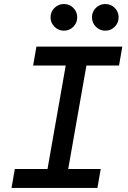

<svg xmlns="http://www.w3.org/2000/svg" viewBox="-20 -922 626 942"><path d="M196.8 0 318.8 -693.4H420.4L298.3 0ZM36.6 0 52.7 -92.8H474.1L458 0ZM142.6 -600.6 158.7 -693.4H580.1L564 -600.6ZM496.6 -771.5Q469.7 -771.5 450.4 -790.8Q431.2 -810.1 431.2 -836.9Q431.2 -864.3 450.4 -883.3Q469.7 -902.3 496.6 -902.3Q523.9 -902.3 543 -883.3Q562 -864.3 562 -836.9Q562 -810.1 543 -790.8Q523.9 -771.5 496.6 -771.5ZM293.5 -771.5Q266.6 -771.5 247.3 -790.8Q228 -810.1 228 -836.9Q228 -864.3 247.3 -883.3Q266.6 -902.3 293.5 -902.3Q320.8 -902.3 339.8 -883.3Q358.9 -864.3 358.9 -836.9Q358.9 -810.1 339.8 -790.8Q320.8 -771.5 293.5 -771.5Z"/></svg>

Font: Cascadia Mono NF
Style: Italic
Weight: 400
Italic angle: -10°
Monospace: yes
Designer: Aaron Bell
Foundry: Saja Typeworks
Version: Version 2404.023